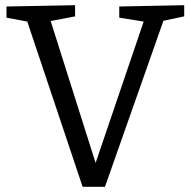

<svg xmlns="http://www.w3.org/2000/svg" viewBox="-20 -718 733 739"><path d="M298 1 85 -635 5 -650V-693L269 -698V-655L175 -637L348 -91L533 -635L439 -650V-693L689 -698V-655L609 -638L384 1Z"/></svg>

Font: Bitter
Style: Regular
Weight: 400
Designer: Sol Matas, and Bitter project Authors
Foundry: Sol Matas
Version: Version 2.001